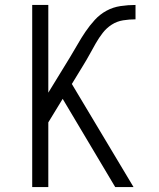

<svg xmlns="http://www.w3.org/2000/svg" viewBox="-20 -755 640 775"><path d="M110 0V-735H175V-381L262 -523Q278 -549 293 -575.5Q308 -602 325 -627Q342 -652 362.5 -674.5Q383 -697 409.5 -711.5Q436 -726 466.5 -730.5Q497 -735 527 -735V-677Q502 -677 477 -673Q452 -669 431 -655.5Q410 -642 394.5 -622Q379 -602 366.5 -580Q354 -558 342 -536Q330 -514 317 -493L270 -416L519 0H445L233 -356L175 -261V0Z"/></svg>

Font: Iosevka SS04 Light Extended
Style: Regular
Weight: 300
Width: 7
Monospace: yes
Designer: Belleve Invis
Foundry: Belleve Invis
Version: Version 19.0.0; ttfautohint (v1.8.4)